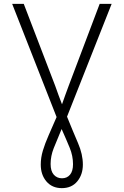

<svg xmlns="http://www.w3.org/2000/svg" viewBox="-20 -734 640 994"><path d="M300 240Q250 240 220.5 205.5Q191 171 191 118Q191 82 202 45.5Q213 9 231.5 -33Q250 -75 273 -128L43 -714H103L266 -289Q274 -267 283 -241.5Q292 -216 301 -194Q309 -217 318 -242Q327 -267 336 -291L496 -714H558L327 -130Q359 -51 384 7Q409 65 409 118Q409 170 380 205Q351 240 300 240ZM301 189Q327 189 342.5 170.5Q358 152 358 116Q358 73 341 31.5Q324 -10 299 -66Q274 -7 258 33.5Q242 74 242 115Q242 152 258.5 170.5Q275 189 301 189Z"/></svg>

Font: Noto Sans Mono Light
Style: Regular
Weight: 300
Designer: Monotype Design Team
Foundry: Monotype Imaging Inc.
Version: Version 2.014; ttfautohint (v1.8.4.7-5d5b)